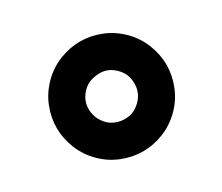

<svg xmlns="http://www.w3.org/2000/svg" viewBox="-50 -790 419 362"><g transform="rotate(15 159.5 -608.5)"><path d="M161 -728Q185 -728 207 -718.5Q229 -709 245 -693Q261 -677 270.5 -655Q280 -633 280 -609Q280 -584 270.5 -562Q261 -540 245 -524Q229 -508 207 -498.5Q185 -489 161 -489Q136 -489 114 -498.5Q92 -508 76 -524Q60 -540 50.5 -562Q41 -584 41 -609Q41 -633 50.5 -655Q60 -677 76 -693Q92 -709 114 -718.5Q136 -728 161 -728ZM161 -658Q150 -658 141.5 -654.5Q133 -651 126 -643.5Q119 -636 115 -627.5Q111 -619 111 -609Q111 -587 126 -573Q141 -559 162 -559Q171 -559 180 -563Q189 -567 196 -574Q203 -581 206.5 -589.5Q210 -598 210 -609Q210 -619 206.5 -627.5Q203 -636 195.5 -643.5Q188 -651 179.5 -654.5Q171 -658 161 -658Z"/></g></svg>

Font: VDS
Style: Regular
Weight: 400
Designer: artmaker
Foundry: artmaker
Version: Version 1.000 2009 initial release